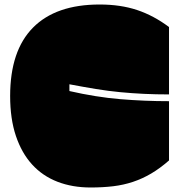

<svg xmlns="http://www.w3.org/2000/svg" viewBox="-20 -772 797 852"><path d="M25 -346Q25 -547 126.5 -649.5Q228 -752 422 -752Q515 -752 588.5 -727.5Q662 -703 730 -652V-353Q672 -353 619 -355.5Q566 -358 513.5 -363Q461 -368 406 -377Q351 -386 288 -398V-368Q406 -341 513.5 -332Q621 -323 730 -323V-60Q690 -25 651 -2Q612 21 570 35Q528 49 482 54.5Q436 60 382 60Q301 60 235 34.5Q169 9 122.5 -42Q76 -93 50.5 -169Q25 -245 25 -346Z"/></svg>

Font: ChangwonDangamAsac Bold
Style: Regular
Weight: 700
Designer: Choi Chi-young, Lee Youngbeen, Kim Jungjin, Yoon Jihee, Han Dohee
Foundry: YoonDesign Inc.
Version: Version 1.010;Build 20210623